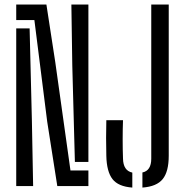

<svg xmlns="http://www.w3.org/2000/svg" viewBox="-20 -820 806 846"><path d="M232.5 0 188 -284 131.5 -731.5H51.5V-800H184.5L223.5 -546.5L290.5 -69H369.5V0ZM310 -106.5 298.5 -532.5 294.5 -800H369.5V-106.5ZM51.5 0V-695H110.5L120.5 -289.5L126 0ZM607.5 6.5V-60Q646.5 -68 646.5 -121V-800H723.5V-133.5Q723.5 -64 697 -31Q670.5 2 607.5 6.5ZM563 6.5Q501 2 475.5 -31Q450 -64 448.5 -133.5Q446.5 -212 448.5 -290.5H522Q520.5 -251.5 520.5 -205.8Q520.5 -160 522 -121Q523 -68 563 -59.5Z"/></svg>

Font: Big Shoulders Stencil Display Medium
Style: Regular
Weight: 500
Designer: Patric King
Foundry: XO Type Co
Version: Version 1.000